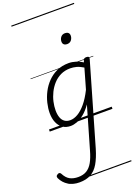

<svg xmlns="http://www.w3.org/2000/svg" viewBox="-346 -1105 1210 1720"><g transform="rotate(-20 259.5 -245.5)"><path d="M97 519Q35 519 -8.5 492Q-52 465 -75 418Q-80 407 -78.5 398.5Q-77 390 -64 383Q-53 376 -45 378.5Q-37 381 -32 390Q-9 435 23.5 452.5Q56 470 102 470Q150 470 183 450Q216 430 239.5 388.5Q263 347 281 282L396 -115Q361 -65 325 -36Q289 -7 256 5Q223 17 195 17Q152 17 121 -4Q90 -25 73 -64Q56 -103 56 -156Q56 -200 68 -250.5Q80 -301 104.5 -348.5Q129 -396 166.5 -434.5Q204 -473 254 -496Q304 -519 368 -519Q401 -519 436 -508Q471 -497 500 -478L505 -495Q509 -506 515.5 -510.5Q522 -515 535 -515Q553 -515 557.5 -508Q562 -501 559 -489L335 285Q311 366 280.5 418Q250 470 205.5 494.5Q161 519 97 519ZM209 -33Q244 -33 282 -55Q320 -77 358.5 -123Q397 -169 433 -241L488 -433Q452 -455 422.5 -462.5Q393 -470 365 -470Q314 -470 273.5 -450.5Q233 -431 203 -398Q173 -365 153 -324.5Q133 -284 123.5 -241.5Q114 -199 114 -160Q114 -122 124 -93Q134 -64 155.5 -48.5Q177 -33 209 -33ZM414 -683Q397 -683 385.5 -692.5Q374 -702 374 -721Q374 -745 388.5 -763.5Q403 -782 430 -782Q448 -782 459.5 -772.5Q471 -763 471 -744Q471 -721 456.5 -702Q442 -683 414 -683ZM0 490H598V500H0ZM0 -20H598V0H0ZM0 -505H598V-500H0ZM0 -1010H598V-1000H0Z"/></g></svg>

Font: Playwrite TZ Guides
Style: Regular
Weight: 400
Designer: Veronika Burian, José Scaglione
Foundry: TypeTogether
Version: Version 1.003